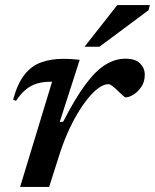

<svg xmlns="http://www.w3.org/2000/svg" viewBox="-20 -734 608 754"><path d="M184.5 -413Q183.5 -413 181.8 -413Q180 -413 178.5 -413Q149.5 -413 126.2 -406.2Q103 -399.5 82.8 -383.5Q62.5 -367.5 43 -338L31.5 -342.5Q48.5 -405.5 76 -440.5Q103.5 -475.5 142 -489.2Q180.5 -503 229 -503Q241 -503 251.2 -502.5Q261.5 -502 271.8 -501.2Q282 -500.5 293 -499L214.5 -255L228 -256Q275.5 -348.5 316 -402.8Q356.5 -457 394.5 -480.2Q432.5 -503.5 472 -503.5Q512 -503.5 530.2 -485Q548.5 -466.5 548.5 -440.5Q548.5 -412.5 535 -392.8Q521.5 -373 503.8 -362.2Q486 -351.5 473 -351.5Q470.5 -351.5 461.8 -359.5Q453 -367.5 442.5 -377.5Q432 -388 422 -395.8Q412 -403.5 405.5 -403.5Q388.5 -403.5 368.2 -389.2Q348 -375 326.8 -349.2Q305.5 -323.5 284.5 -288.2Q263.5 -253 245 -211Q226.5 -169 212 -122.5L173 0H59ZM312 -550.5 440.5 -714H568.5L563.5 -694L370.5 -550.5Z"/></svg>

Font: Newsreader 9pt Medium
Style: Italic
Weight: 500
Italic angle: -17°
Designer: Hugues Gentile
Foundry: Production Type
Version: Version 1.003